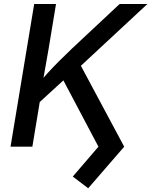

<svg xmlns="http://www.w3.org/2000/svg" viewBox="-20 -748 771 979"><path d="M144.5 -192.9 163.6 -307.6Q193.4 -342.8 222.4 -374.8Q251.5 -406.7 282.5 -437.5Q313.5 -468.3 347.7 -501L589.8 -727.5H731.4L365.2 -387.2L358.4 -388.7ZM33.7 0 154.3 -727.5H265.6L227.1 -494.6L197.8 -328.6L190.4 -274.4L145 0ZM429.7 211.9 351.1 152.3 481.9 0 293.5 -356.4 377 -441.4 613.3 0Z"/></svg>

Font: Inter 16pt Medium
Style: Italic
Weight: 500
Italic angle: -9.3988°
Version: Version 4.001;git-66647c0bb